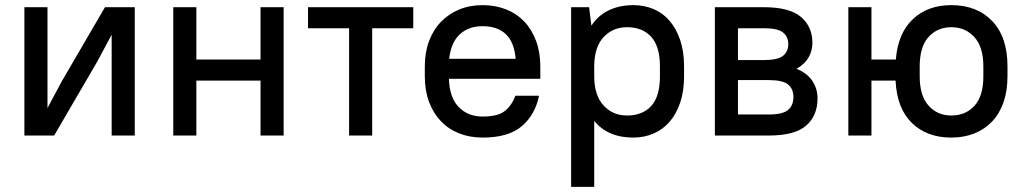

<svg xmlns="http://www.w3.org/2000/svg" viewBox="-20 -528 3990 748"><path d="M415 -393 360 -290 191 0H75V-500H165V-107L220 -210L389 -500H505V0H415Z M995 -214H745V0H655V-500H745V-296H995V-500H1085V0H995Z M1180 -500H1590V-418H1430V0H1340V-418H1180Z M1860 8Q1810 8 1768.5 -8.5Q1727 -25 1697.5 -56Q1668 -87 1651.5 -131Q1635 -175 1635 -231V-269Q1635 -324 1651.5 -368Q1668 -412 1698 -443Q1728 -474 1769 -491Q1810 -508 1860 -508Q1910 -508 1951.5 -491.5Q1993 -475 2022.5 -444Q2052 -413 2068.5 -368.5Q2085 -324 2085 -269V-221H1729Q1731 -148 1767 -111Q1803 -74 1860 -74Q1919 -74 1946 -95Q1973 -116 1988 -155H2080Q2065 -81 2013 -36.5Q1961 8 1860 8ZM1860 -426Q1806 -426 1771.5 -394.5Q1737 -363 1730 -299H1989Q1983 -365 1950 -395.5Q1917 -426 1860 -426Z M2447 8Q2348 8 2295 -57V200H2205V-500H2275L2284 -428Q2310 -468 2352 -488Q2394 -508 2448 -508Q2490 -508 2526.5 -492.5Q2563 -477 2589 -446.5Q2615 -416 2630 -371.5Q2645 -327 2645 -269V-231Q2645 -173 2630 -128.5Q2615 -84 2588.5 -53.5Q2562 -23 2525.5 -7.5Q2489 8 2447 8ZM2423 -78Q2483 -78 2517 -115Q2551 -152 2551 -231V-269Q2551 -347 2517 -384.5Q2483 -422 2423 -422Q2369 -422 2333 -385Q2297 -348 2295 -276V-231Q2295 -157 2331 -117.5Q2367 -78 2423 -78Z M2765 -500H2955Q3056 -500 3100.5 -462Q3145 -424 3145 -361Q3145 -330 3130 -304Q3115 -278 3083 -260Q3125 -243 3145 -212.5Q3165 -182 3165 -145Q3165 -77 3120.5 -38.5Q3076 0 2975 0H2765ZM2855 -216V-82H2975Q3029 -82 3050 -99.5Q3071 -117 3071 -150Q3071 -182 3050 -199Q3029 -216 2975 -216ZM2855 -418V-294H2955Q3010 -294 3030.5 -310.5Q3051 -327 3051 -356Q3051 -385 3030.5 -401.5Q3010 -418 2955 -418Z M3686 8Q3591 8 3532.5 -49Q3474 -106 3469 -214H3375V0H3285V-500H3375V-296H3470Q3478 -398 3536 -453Q3594 -508 3686 -508Q3786 -508 3845.5 -446Q3905 -384 3905 -269V-231Q3905 -174 3889.5 -129.5Q3874 -85 3845 -54.5Q3816 -24 3775.5 -8Q3735 8 3686 8ZM3686 -78Q3742 -78 3776.5 -116Q3811 -154 3811 -231V-269Q3811 -345 3776 -383.5Q3741 -422 3686 -422Q3632 -422 3597.5 -384Q3563 -346 3563 -269V-231Q3563 -155 3597.5 -116.5Q3632 -78 3686 -78Z"/></svg>

Font: PT Root UI Web Medium
Style: Regular
Weight: 500
Designer: Vitaly Kuzmin
Foundry: ParaType Ltd.
Version: Version 1.001W